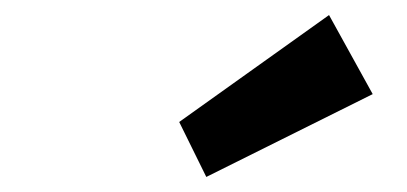

<svg xmlns="http://www.w3.org/2000/svg" viewBox="-20 -818 540 255"><path d="M254 -583 218 -656 417 -798 475 -693Z"/></svg>

Font: Lexend
Style: Bold Italic
Weight: 700
Italic angle: -8.13011°
Designer: Bonnie Shaver-Troup, Thomas Jockin
Foundry: Lexend
Version: Version 1.007